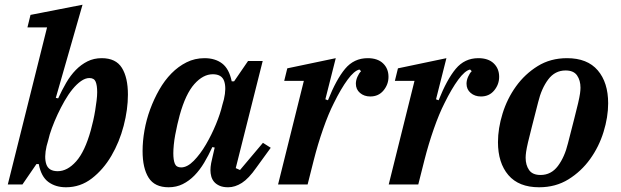

<svg xmlns="http://www.w3.org/2000/svg" viewBox="-20 -780 2625 812"><path d="M259 12Q215 12 184.5 -10.5Q154 -33 144 -86H134L75 0H13L179 -664H96L109 -717L329 -760L216 -366L226 -364Q242 -399 260 -430Q278 -461 300.5 -484Q323 -507 350 -520.5Q377 -534 410 -534Q470 -534 495.5 -493Q521 -452 521 -380Q521 -317 503 -248Q485 -179 451 -121Q417 -63 368.5 -25.5Q320 12 259 12ZM224 -56Q265 -56 302 -97.5Q339 -139 364 -229Q369 -247 374 -269Q379 -291 382.5 -312.5Q386 -334 388.5 -354.5Q391 -375 391 -390Q391 -419 384.5 -434.5Q378 -450 358 -450Q341 -450 322.5 -437Q304 -424 286.5 -402.5Q269 -381 253 -353Q237 -325 223.5 -296Q210 -267 199.5 -238.5Q189 -210 184 -187L177 -162Q166 -114 176 -85Q186 -56 224 -56Z M693 12Q634 12 608.5 -28.5Q583 -69 583 -141Q583 -183 591 -228.5Q599 -274 615 -317.5Q631 -361 653.5 -400.5Q676 -440 705 -469.5Q734 -499 769 -516.5Q804 -534 845 -534Q890 -534 919.5 -511.5Q949 -489 960 -436H970L1029 -522H1091L977 -69L995 -61L1092 -176L1125 -155L1064 -71Q1032 -25 1003 -6.5Q974 12 945 12Q923 12 908.5 5.5Q894 -1 885.5 -11Q877 -21 873.5 -34Q870 -47 870 -60Q870 -74 873 -90Q876 -106 879 -117L888 -156L878 -158Q862 -123 843.5 -92Q825 -61 802.5 -38Q780 -15 753 -1.5Q726 12 693 12ZM746 -72Q772 -72 799.5 -100Q827 -128 851 -169Q875 -210 893.5 -255Q912 -300 920 -335L927 -360Q938 -408 928 -437Q918 -466 880 -466Q839 -466 802 -424.5Q765 -383 740 -293Q735 -275 730 -253Q725 -231 721 -209.5Q717 -188 715 -167.5Q713 -147 713 -132Q713 -103 719.5 -87.5Q726 -72 746 -72Z M1265 -438H1182L1195 -491L1400 -534L1356 -360L1367 -356Q1402 -444 1439.5 -489Q1477 -534 1535 -534Q1577 -534 1600 -512Q1623 -490 1623 -455Q1623 -423 1602 -397.5Q1581 -372 1546 -372Q1520 -372 1502.5 -387Q1485 -402 1485 -426Q1485 -440 1491.5 -455Q1498 -470 1507 -479L1500 -486Q1478 -481 1450 -443Q1422 -405 1392 -344Q1369 -299 1346.5 -234.5Q1324 -170 1307 -103L1281 0H1156Z M1733 -438H1650L1663 -491L1868 -534L1824 -360L1835 -356Q1870 -444 1907.5 -489Q1945 -534 2003 -534Q2045 -534 2068 -512Q2091 -490 2091 -455Q2091 -423 2070 -397.5Q2049 -372 2014 -372Q1988 -372 1970.5 -387Q1953 -402 1953 -426Q1953 -440 1959.5 -455Q1966 -470 1975 -479L1968 -486Q1946 -481 1918 -443Q1890 -405 1860 -344Q1837 -299 1814.5 -234.5Q1792 -170 1775 -103L1749 0H1624Z M2266 -40Q2311 -40 2339.5 -78Q2368 -116 2382 -174Q2398 -237 2408.5 -277.5Q2419 -318 2425 -344Q2431 -370 2433 -384.5Q2435 -399 2435 -409Q2435 -440 2420.5 -461Q2406 -482 2372 -482Q2327 -482 2298.5 -444Q2270 -406 2256 -348Q2240 -285 2229.5 -244.5Q2219 -204 2213 -178Q2207 -152 2205 -137.5Q2203 -123 2203 -113Q2203 -82 2217.5 -61Q2232 -40 2266 -40ZM2260 12Q2174 12 2130 -39.5Q2086 -91 2086 -179Q2086 -237 2105.5 -300Q2125 -363 2162.5 -415Q2200 -467 2254 -500.5Q2308 -534 2378 -534Q2464 -534 2508 -482.5Q2552 -431 2552 -343Q2552 -285 2532.5 -222Q2513 -159 2475.5 -107Q2438 -55 2384 -21.5Q2330 12 2260 12Z"/></svg>

Font: IBM Plex Serif SmBld
Style: Italic
Weight: 600
Italic angle: -14°
Designer: Mike Abbink, Paul van der Laan, Pieter van Rosmalen
Foundry: Bold Monday
Version: Version 3.001